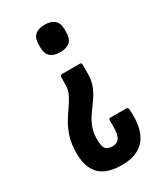

<svg xmlns="http://www.w3.org/2000/svg" viewBox="-172 -562 677 799"><g transform="rotate(-30 166.5 -162.5)"><path d="M229.8 -281.9Q236.4 -281.9 236.4 -272V-230.5Q236.4 -196.5 226 -170.8Q215.6 -145.1 200.2 -123.3Q184.8 -101.6 169.1 -80Q153.5 -58.4 143.1 -32.6Q132.7 -6.8 132.7 27Q132.7 58.9 141.7 71.3Q150.7 83.8 174 83.8Q203.3 83.8 212 59.7Q220.8 35.6 217.8 -11.9Q217.4 -24.2 226.7 -24.2H302Q308.2 -24.2 310.1 -20.4Q312 -16.6 312.3 -10.1Q318.5 81.1 282.8 126.1Q247.1 171.1 171 171.1Q97.6 171.1 63.7 136.7Q29.9 102.3 29.9 34.5Q29.9 -9.9 40.1 -42.2Q50.3 -74.6 65.7 -100.2Q81.1 -125.9 96.5 -147.6Q111.8 -169.2 122.3 -190.5Q132.8 -211.7 132.8 -237.3L133.5 -272Q133.5 -281.9 141.6 -281.9ZM182.4 -495.9Q212.9 -495.9 228.9 -481.6Q244.8 -467.3 244.8 -437.9V-422.5Q244.8 -392.7 228.9 -378.4Q212.9 -364.1 182.4 -364.1Q151.8 -364.1 135.7 -378.4Q119.7 -392.7 119.7 -422.5V-437.9Q119.7 -467.3 135.7 -481.6Q151.8 -495.9 182.4 -495.9Z"/></g></svg>

Font: Sofia Sans Extra Condensed
Style: Regular
Weight: 400
Designer: Botio Nikoltchev, Ani Petrova
Foundry: lettersoup
Version: Version 4.101